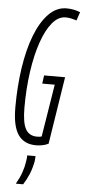

<svg xmlns="http://www.w3.org/2000/svg" viewBox="-61 -744 438 994"><g transform="rotate(5 157.5 -246.5)"><path d="M148 10Q85 10 54.5 -34.5Q24 -79 24 -176Q24 -285 38.5 -382Q53 -479 81.5 -552.5Q110 -626 151 -668Q192 -710 244 -710Q264 -710 283 -706Q302 -702 315 -696L300 -652Q285 -657 271.5 -660Q258 -663 243 -663Q205 -663 173.5 -625Q142 -587 119 -520Q96 -453 83.5 -365.5Q71 -278 71 -179Q71 -101 89.5 -68Q108 -35 149 -35Q164 -35 173 -38L217 -311H152L158 -354H267L212 -4Q199 3 181.5 6.5Q164 10 148 10ZM107 66H150Q150 78 148 94Q141 130 129 159.5Q117 189 99 217H61Q80 184 90 155Q100 126 104 98Q107 82 107 66Z"/></g></svg>

Font: Georama ExtraCondensed Light
Style: Italic
Weight: 300
Width: 2
Italic angle: -9°
Designer: Jean-Baptiste Levee
Foundry: Production Type
Version: Version 1.000